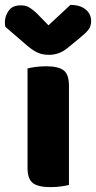

<svg xmlns="http://www.w3.org/2000/svg" viewBox="-57 -760 394 788"><path d="M150 8Q100 8 78 -8.5Q56 -25 56 -72V-479Q67 -482 87.5 -485Q108 -488 132 -488Q182 -488 204 -471.5Q226 -455 226 -408V-1Q215 2 194.5 5Q174 8 150 8ZM142 -656 232 -740Q271 -740 294 -721.5Q317 -703 317 -674Q317 -652 305.5 -637.5Q294 -623 269 -603L224 -566Q204 -549 184.5 -542Q165 -535 145 -535Q131 -535 120 -537Q109 -539 97.5 -544Q86 -549 72 -559Q58 -569 39 -586L-35 -650Q-36 -655 -36.5 -659Q-37 -663 -37 -668Q-37 -694 -21.5 -716Q-6 -738 27 -738Q37 -738 45.5 -736.5Q54 -735 63 -729.5Q72 -724 83 -715Q94 -706 108 -691Z"/></svg>

Font: Baloo Thambi 2 ExtraBold
Style: Regular
Weight: 800
Designer: Aadarsh Rajan and Ek Type
Foundry: Ek Type
Version: Version 1.640;hotconv 1.0.111;makeotfexe 2.5.65597; ttfautoh